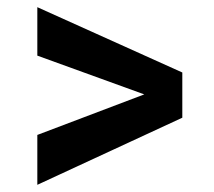

<svg xmlns="http://www.w3.org/2000/svg" viewBox="-20 -518 596 535"><path d="M84 -3V-142L382 -255L84 -363V-498L488 -316V-190Z"/></svg>

Font: Cairo Play
Style: Bold
Weight: 700
Version: Version 3.119